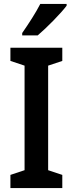

<svg xmlns="http://www.w3.org/2000/svg" viewBox="-20 -957 370 977"><path d="M319 -928V-937H185C162 -892 127 -838 93 -789V-777H172C218 -816 290 -889 319 -928ZM297 0V-67L225 -91V-623L297 -647V-714H33V-647L105 -623V-91L33 -67V0Z"/></svg>

Font: Noto Sans Lao Condensed SemiBold
Style: Regular
Weight: 600
Width: 3
Designer: Monotype Design Team
Foundry: Monotype Imaging Inc.
Version: Version 2.003